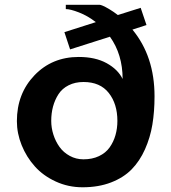

<svg xmlns="http://www.w3.org/2000/svg" viewBox="-20 -773 719 805"><path d="M50.8 -265.1Q50.8 -380.4 124.5 -457.3Q198.2 -534.2 310.1 -534.2Q379.9 -534.2 427.2 -508.1Q474.6 -481.9 494.1 -441.9Q494.1 -544.9 440.9 -619.1L273.9 -565.9L250 -638.2L381.8 -680.2Q347.2 -707 311 -720.9Q274.9 -734.9 255.9 -734.9V-752.9H397.9Q401.4 -752.9 411.4 -748.8Q421.4 -744.6 439 -734.1Q456.5 -723.6 474.1 -710L569.8 -740.2L594.2 -668L535.2 -648.9Q627.9 -537.1 627.9 -369.1Q627.9 -305.2 618.9 -250.7Q609.9 -196.3 587.9 -147Q565.9 -97.7 532 -63Q498 -28.3 445.6 -8.1Q393.1 12.2 326.2 12.2Q266.1 12.2 213.6 -12Q161.1 -36.1 126 -75.4Q90.8 -114.7 70.8 -164.3Q50.8 -213.9 50.8 -265.1ZM330.1 -105Q366.7 -105 395 -118.4Q423.3 -131.8 439.7 -155Q456.1 -178.2 464.1 -206.3Q472.2 -234.4 472.2 -266.1Q472.2 -337.4 436 -383.3Q399.9 -429.2 330.1 -429.2Q294.9 -429.2 267.8 -415.5Q240.7 -401.9 225.3 -378.2Q210 -354.5 202.4 -326.4Q194.8 -298.3 194.8 -266.1Q194.8 -236.8 203.9 -208.5Q212.9 -180.2 229.5 -157Q246.1 -133.8 272.5 -119.4Q298.8 -105 330.1 -105Z"/></svg>

Font: Standard
Style: Bold
Weight: 400
Designer: Bryce Wilner
Version: Version 2.000;PS 2.0;hotconv 16.6.51;makeotf.lib2.5.65220 DE